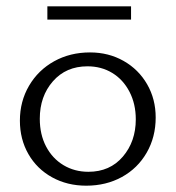

<svg xmlns="http://www.w3.org/2000/svg" viewBox="-20 -584 557 608"><path d="M130 -564H395V-522H130ZM43 -202Q43 -263 72 -312.5Q101 -362 151.5 -390Q202 -418 265 -418Q324 -418 371.5 -391Q419 -364 446 -317Q473 -270 473 -212Q473 -150 444.5 -100.5Q416 -51 366 -23.5Q316 4 253 4Q193 4 145 -22.5Q97 -49 70 -96Q43 -143 43 -202ZM410 -206Q410 -255 390 -293.5Q370 -332 335.5 -353Q301 -374 257 -374Q189 -374 147.5 -326.5Q106 -279 106 -208Q106 -158 126 -120Q146 -82 181 -61Q216 -40 260 -40Q328 -40 369 -88Q410 -136 410 -206Z"/></svg>

Font: Ysabeau Infant Semilight
Style: Regular
Weight: 300
Designer: Christian Thalmann (Catharsis Fonts)
Version: Version 0.003